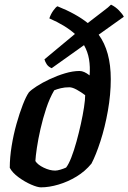

<svg xmlns="http://www.w3.org/2000/svg" viewBox="-20 -805 552 825"><path d="M156 0Q141 0 113.5 -12Q86 -24 59.5 -43.5Q33 -63 22 -84Q22 -128 30 -177.5Q38 -227 51 -273Q64 -319 78 -355Q92 -391 104 -408Q114 -419 138 -434.5Q162 -450 194 -465Q226 -480 259.5 -490Q293 -500 322 -500Q341 -500 365 -481Q368 -518 362.5 -550.5Q357 -583 341 -611L202 -512Q188 -518 181 -528.5Q174 -539 171 -550L302 -659Q261 -696 192 -726Q198 -744 209 -759.5Q220 -775 227 -778Q267 -762 299.5 -744Q332 -726 357 -706Q390 -732 419.5 -754Q449 -776 457 -785Q476 -776 491.5 -760Q507 -744 512 -733L404 -656Q456 -585 456 -465Q456 -399 443.5 -328.5Q431 -258 411.5 -198Q392 -138 373 -102Q346 -69 309 -46.5Q272 -24 231.5 -12Q191 0 156 0ZM217 -72Q226 -72 239.5 -76Q253 -80 264 -85Q275 -99 286.5 -128.5Q298 -158 308.5 -196Q319 -234 327.5 -272.5Q336 -311 341 -344Q346 -377 346 -396Q329 -409 310 -419.5Q291 -430 278 -430Q258 -430 241.5 -426Q225 -422 213 -417Q193 -383 178.5 -339Q164 -295 154 -251Q144 -207 138.5 -170Q133 -133 132 -113Q142 -97 168 -84.5Q194 -72 217 -72Z"/></svg>

Font: Texturina
Style: Bold Italic
Weight: 700
Italic angle: -11°
Designer: Guillermo Torres Carreño
Foundry: Omnibus-Type
Version: Version 1.002; ttfautohint (v1.8.3)